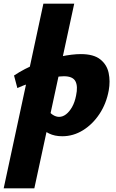

<svg xmlns="http://www.w3.org/2000/svg" viewBox="-63 -731 630 1040"><path d="M-43 289 172 -711H339L123 289ZM274 7Q233 7 202.5 -8Q172 -23 153 -45Q134 -67 125 -89L191 -143Q206 -120 223 -109Q240 -98 257 -98Q277 -98 295 -112Q313 -126 327.5 -151.5Q342 -177 349 -213Q360 -264 345.5 -291Q331 -318 283 -318Q264 -318 233.5 -313Q203 -308 167.5 -299.5Q132 -291 96.5 -279.5Q61 -268 31 -254L13 -322Q70 -360 136.5 -386Q203 -412 266 -425Q329 -438 375 -438Q444 -438 480 -409.5Q516 -381 525.5 -336Q535 -291 526 -241Q513 -170 476 -114Q439 -58 386.5 -25.5Q334 7 274 7Z"/></svg>

Font: Ysabeau Black
Style: Italic
Weight: 900
Italic angle: -12°
Version: Version 2.000;gftools[0.9.27.dev2+g8671c4b]